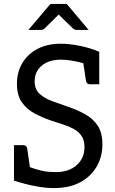

<svg xmlns="http://www.w3.org/2000/svg" viewBox="-20 -947 585 975"><path d="M255 8Q217 8 177.5 1.5Q138 -5 104.5 -14Q71 -23 51 -30V-210H97Q115 -210 118 -194L132 -98Q171 -84 199 -78.5Q227 -73 263 -73Q330 -73 369.5 -108.5Q409 -144 409 -200Q409 -235 394 -257Q379 -279 354 -292.5Q329 -306 298.5 -315.5Q268 -325 236 -336Q195 -350 155.5 -371Q116 -392 91 -427.5Q66 -463 66 -522Q66 -581 93.5 -627Q121 -673 171 -699Q221 -725 289 -725Q332 -725 384.5 -714.5Q437 -704 484 -684V-519H438Q420 -519 417 -535L403 -626Q338 -644 289 -644Q228 -644 192 -613.5Q156 -583 156 -535Q156 -493 181.5 -470Q207 -447 246.5 -433Q286 -419 328 -404Q375 -388 414 -366Q453 -344 476.5 -308.5Q500 -273 500 -214Q500 -151 470.5 -100.5Q441 -50 386.5 -21Q332 8 255 8ZM124 -795 236 -927H319L430 -795H371Q359 -795 351 -802L278 -873L206 -802Q199 -795 186 -795Z"/></svg>

Font: Aleo
Style: Regular
Weight: 400
Designer: Alessio Laiso
Foundry: Alessio Laiso
Version: Version 2.001; ttfautohint (v1.8.4.7-5d5b);gftools[0.9.29]